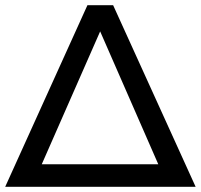

<svg xmlns="http://www.w3.org/2000/svg" viewBox="-21 -720 774 740"><path d="M733 0 415 -700H316L-1 0ZM140 -87 365 -599 589 -87Z"/></svg>

Font: ICO Headline
Style: Regular
Weight: 500
Designer: Julieta Ulanovsky
Foundry: Julieta Ulanovsky
Version: Version 7.200